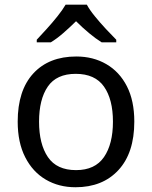

<svg xmlns="http://www.w3.org/2000/svg" viewBox="-20 -786 645 816"><path d="M550.8 -269Q550.8 -136.2 483.4 -63.2Q416 9.8 300.8 9.8Q230 9.8 174.6 -22.7Q119.1 -55.2 87.2 -117.7Q55.2 -180.2 55.2 -269Q55.2 -401.9 121.6 -473.9Q188 -545.9 304.2 -545.9Q376 -545.9 431.9 -513.4Q487.8 -481 519.3 -419.4Q550.8 -357.9 550.8 -269ZM146 -269Q146 -173.8 183.6 -118.4Q221.2 -63 303.2 -63Q383.8 -63 421.9 -118.4Q460 -173.8 460 -269Q460 -363.8 421.9 -418Q383.8 -472.2 301.8 -472.2Q220.2 -472.2 183.1 -418Q146 -363.8 146 -269ZM349.1 -766.1Q360.8 -744.1 383.3 -716.6Q405.8 -689 430.4 -662.6Q455.1 -636.2 474.1 -617.2V-606H412.1Q386.2 -622.1 358.2 -645.5Q330.1 -668.9 303.2 -695.8Q275.9 -668.9 249 -645.5Q222.2 -622.1 195.8 -606H136.2V-617.2Q153.8 -636.2 178 -662.6Q202.1 -689 224.1 -716.6Q246.1 -744.1 258.8 -766.1Z"/></svg>

Font: Defago Noto Sans
Style: Regular
Weight: 400
Designer: John M. Durdin
Foundry: Lao IT Dev Co., Ltd.
Version: Version 1.000 2007 initial release